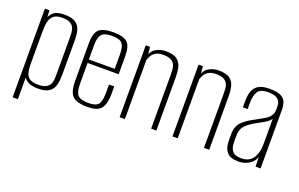

<svg xmlns="http://www.w3.org/2000/svg" viewBox="-78 -816 1933 1243"><g transform="rotate(20 888.5 -194.5)"><path d="M60 116V-495H91L94 -449Q104 -471 125 -486.5Q146 -502 194 -502Q247 -502 272 -483.5Q297 -465 304.5 -436Q312 -407 312 -374V-128Q312 -93 304.5 -62Q297 -31 272 -12Q247 7 194 7Q154 7 130 -4.5Q106 -16 96 -34V116ZM186 -17Q221 -17 239.5 -27Q258 -37 266 -53Q274 -69 275 -89Q276 -109 276 -130V-364Q276 -385 275 -405Q274 -425 266 -442Q258 -459 239.5 -468.5Q221 -478 186 -478Q151 -478 132.5 -465Q114 -452 106.5 -431.5Q99 -411 97.5 -387Q96 -363 96 -341V-122Q96 -94 101.5 -70Q107 -46 126 -31.5Q145 -17 186 -17Z M536 9Q486 9 457.5 -2.5Q429 -14 416.5 -43Q404 -72 404 -125V-384Q404 -453 432.5 -478Q461 -503 530 -503Q599 -503 626.5 -478Q654 -453 654 -384V-259H440V-117Q440 -61 458.5 -39Q477 -17 534 -17Q584 -17 601 -38.5Q618 -60 618 -117V-175H654V-126Q654 -75 642 -45Q630 -15 604.5 -3Q579 9 536 9ZM440 -283H618V-384Q618 -434 601 -456Q584 -478 530 -478Q477 -478 458.5 -456Q440 -434 440 -384Z M755 0V-495H784L790 -445Q799 -474 829 -489Q859 -504 890 -504Q945 -504 969.5 -484.5Q994 -465 1001 -435Q1008 -405 1008 -372V0H972V-363Q972 -384 971 -404Q970 -424 962 -440.5Q954 -457 935.5 -466.5Q917 -476 882 -476Q850 -476 831 -464Q812 -452 803.5 -436Q795 -420 791 -407V0Z M1119 0V-495H1148L1154 -445Q1163 -474 1193 -489Q1223 -504 1254 -504Q1309 -504 1333.5 -484.5Q1358 -465 1365 -435Q1372 -405 1372 -372V0H1336V-363Q1336 -384 1335 -404Q1334 -424 1326 -440.5Q1318 -457 1299.5 -466.5Q1281 -476 1246 -476Q1214 -476 1195 -464Q1176 -452 1167.5 -436Q1159 -420 1155 -407V0Z M1574 7Q1552 7 1528.5 1Q1505 -5 1488 -29.5Q1471 -54 1471 -106V-145Q1471 -198 1502 -229Q1533 -260 1584 -285Q1619 -304 1642.5 -318Q1666 -332 1678.5 -349.5Q1691 -367 1691 -394V-412Q1691 -441 1678.5 -456Q1666 -471 1646.5 -476Q1627 -481 1605 -481Q1550 -481 1533 -453.5Q1516 -426 1516 -375V-333H1483V-378Q1483 -415 1493 -443.5Q1503 -472 1529 -488.5Q1555 -505 1605 -505Q1659 -505 1685 -491.5Q1711 -478 1718.5 -454Q1726 -430 1726 -401V0H1691L1690 -65Q1676 -29 1644 -11Q1612 7 1574 7ZM1584 -19Q1639 -19 1664.5 -56.5Q1690 -94 1690 -155V-329Q1677 -310 1649.5 -294Q1622 -278 1594 -263Q1552 -240 1529 -214.5Q1506 -189 1506 -145V-112Q1506 -67 1518.5 -47.5Q1531 -28 1549.5 -23.5Q1568 -19 1584 -19Z"/></g></svg>

Font: Alumni Sans ExtraLight
Style: Regular
Weight: 250
Version: Version 1.018